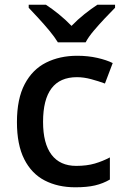

<svg xmlns="http://www.w3.org/2000/svg" viewBox="-20 -786 531 816"><path d="M300 10Q226 10 170 -19Q114 -48 83 -109.5Q52 -171 52 -267Q52 -366 85 -428.5Q118 -491 176 -520Q234 -549 308 -549Q354 -549 393.5 -540Q433 -531 459 -518L426 -431Q399 -441 367.5 -449.5Q336 -458 307 -458Q163 -458 163 -268Q163 -176 199 -128.5Q235 -81 304 -81Q349 -81 383 -91Q417 -101 447 -117V-23Q418 -6 384 2Q350 10 300 10ZM226 -606Q212 -629 190 -655.5Q168 -682 144 -708Q120 -734 102 -753V-766H175Q201 -749 229.5 -726Q258 -703 284 -676Q310 -703 339 -726Q368 -749 394 -766H469V-753Q450 -734 425.5 -708Q401 -682 378.5 -655.5Q356 -629 344 -606Z"/></svg>

Font: Noto Sans Adlam Medium
Style: Regular
Weight: 500
Version: Version 3.001